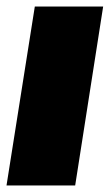

<svg xmlns="http://www.w3.org/2000/svg" viewBox="-28 -570 337 590"><path d="M203 0H-8L79 -550H289Z"/></svg>

Font: Georama ExtraCondensed Thin Black
Style: Italic
Weight: 900
Italic angle: -9°
Version: Version 1.001